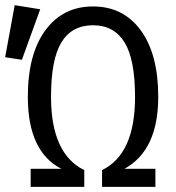

<svg xmlns="http://www.w3.org/2000/svg" viewBox="-61 -725 681 745"><path d="M-4 -705 95 -689 24 -493 -41 -503ZM300 -627Q218 -627 177.5 -561Q137 -495 137 -349Q137 -128 266 -65V0H58V-70H177Q47 -137 47 -349Q47 -515 115 -607.5Q183 -700 300 -700Q417 -700 485 -607.5Q553 -515 553 -349Q553 -142 422 -70H542V0H335V-65Q463 -127 463 -349Q463 -495 422 -561Q381 -627 300 -627Z"/></svg>

Font: Fira Mono
Style: Regular
Weight: 400
Designer: Carrois Corporate & Edenspiekermann AG
Foundry: Carrois Corporate GbR & Edenspiekermann AG
Version: Version 3.206;PS 003.206;hotconv 1.0.70;makeotf.lib2.5.58329